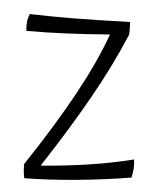

<svg xmlns="http://www.w3.org/2000/svg" viewBox="-54 -784 693 863"><g transform="rotate(-5 292.5 -352.0)"><path d="M523 -46Q522 -25 517.5 -5.5Q513 14 504 34Q387 33 260.5 23Q134 13 24 -5Q23 -21 24.5 -38Q26 -55 29 -69Q181 -228 289.5 -363.5Q398 -499 464 -615Q361 -625 271 -636.5Q181 -648 91 -664Q92 -685 97 -703Q102 -721 113 -738Q204 -719 298.5 -703Q393 -687 559 -663Q558 -652 554.5 -631.5Q551 -611 549 -606Q469 -481 360.5 -348Q252 -215 102 -55Q215 -44 320.5 -41.5Q426 -39 523 -46Z"/></g></svg>

Font: Atma
Style: Regular
Weight: 400
Designer: Gregori Vincens, Jeremie Hornus, Riccardo Olocco, Yoann Minet.
Foundry: black foundry
Version: Version 1.102;PS 1.100;hotconv 1.0.86;makeotf.lib2.5.63406